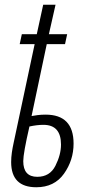

<svg xmlns="http://www.w3.org/2000/svg" viewBox="-20 -779 383 809"><path d="M290 -174Q290 -296 172 -296Q154 -296 138.5 -294Q123 -292 113 -290L177 -593H254L263 -635H186L214 -759H162L135 -635H72L63 -593H126L37 -175Q33 -157 30 -136.5Q27 -116 27 -96Q27 10 133 10Q209 10 249.5 -47Q290 -104 290 -174ZM78 -100Q78 -133 104 -246Q136 -253 163 -253Q237 -253 237 -170Q237 -127 213.5 -80.5Q190 -34 137 -34Q78 -34 78 -100Z"/></svg>

Font: Noto Sans Display Condensed Light
Style: Italic
Weight: 300
Width: 3
Designer: Monotype Design team
Foundry: Monotype Imaging Inc.
Version: 1.000